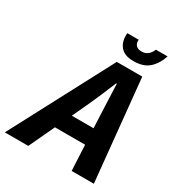

<svg xmlns="http://www.w3.org/2000/svg" viewBox="-253 -945 993 1070"><g transform="rotate(30 243.0 -410.0)"><path d="M355 -267 351 -353Q349 -401 347 -448Q345 -495 343 -547H339Q318 -496 298 -449Q278 -402 255 -353L215 -267ZM360 -164H166L89 0H-62L282 -652H446L511 0H368ZM359 -702Q301 -702 274.5 -734.5Q248 -767 253 -820H326Q324 -797 336 -784Q348 -771 372 -771Q397 -771 413 -785Q429 -799 437 -820H512Q495 -767 459.5 -734.5Q424 -702 359 -702Z"/></g></svg>

Font: mr_Source Sans Pro
Style: Bold Italic
Weight: 700
Italic angle: -11°
Designer: Paul D. Hunt
Foundry: Adobe Systems Incorporated
Version: Version 1.036;July 10, 2024;FontCreator 11.5.0.2430 64-bit